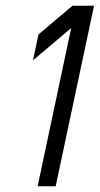

<svg xmlns="http://www.w3.org/2000/svg" viewBox="-20 -650 348 670"><path d="M114.3 -529.8 232.9 -629.9H308.1L174.3 0H111.3L228.5 -552.2L95.2 -439.5Z"/></svg>

Font: Fibel Nord
Style: Italic
Weight: 400
Designer: Peter Wiegel
Foundry: Peter Wioegel
Version: Version 000.000